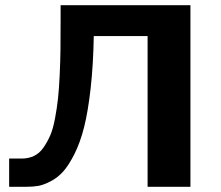

<svg xmlns="http://www.w3.org/2000/svg" viewBox="-20 -715 847 735"><path d="M709 0H545V-577H339Q337 -466 327 -377Q317 -288 302 -228.5Q287 -169 265 -125.5Q243 -82 222 -58.5Q201 -35 174 -21Q147 -7 127 -3.5Q107 0 82 0H15V-108H63Q89 -108 110 -118Q131 -128 146 -149.5Q161 -171 172 -196Q183 -221 190.5 -261Q198 -301 202 -337.5Q206 -374 208.5 -428Q211 -482 211.5 -526Q212 -570 212 -634V-695H709Z"/></svg>

Font: Coval
Style: Black
Weight: 1000
Foundry: Context Ltd
Version: Version 001.000